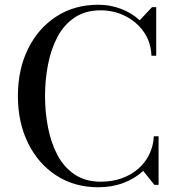

<svg xmlns="http://www.w3.org/2000/svg" viewBox="-20 -780 756 810"><path d="M395 10Q293.5 10 217 -40Q140.5 -90 98 -177Q55.5 -264 55.5 -375Q55.5 -486.5 98 -573.2Q140.5 -660 217 -710Q293.5 -760 395 -760Q445 -760 490.2 -742.8Q535.5 -725.5 569.5 -694.5L621.5 -750H639V-545H619Q616.5 -603.5 585.8 -646.5Q555 -689.5 507.2 -713Q459.5 -736.5 405 -736.5Q340 -736.5 294.8 -706Q249.5 -675.5 222.2 -623.8Q195 -572 182.5 -507.5Q170 -443 170 -375Q170 -307 182.5 -242.5Q195 -178 222.2 -126.2Q249.5 -74.5 294.8 -44Q340 -13.5 405 -13.5Q454.5 -13.5 494.8 -28.2Q535 -43 564.5 -69.2Q594 -95.5 610.5 -130.2Q627 -165 629 -205H649V0H631.5L584 -59Q550 -27 501.2 -8.5Q452.5 10 395 10Z"/></svg>

Font: Bodoni Moda SC 11pt
Style: Regular
Weight: 400
Version: Version 2.005